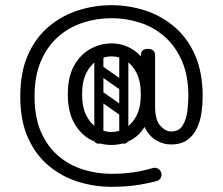

<svg xmlns="http://www.w3.org/2000/svg" viewBox="-20 -658 858 739"><path d="M639 -152Q669 -152 683 -175Q697 -198 701 -229.5Q705 -261 705 -287Q705 -367 680 -424Q655 -481 613 -517.5Q571 -554 518 -571Q465 -588 409 -588Q353 -588 300 -571Q247 -554 205 -517.5Q163 -481 138 -424Q113 -367 113 -287Q113 -206 138 -149.5Q163 -93 205 -57.5Q247 -22 300 -5.5Q353 11 409 11Q456 11 495 5Q534 -1 567 -11Q578 -14 587 -9.5Q596 -5 600 5Q604 16 599 26Q594 36 582 39Q545 49 503.5 55Q462 61 409 61Q343 61 280.5 41.5Q218 22 167.5 -20Q117 -62 87.5 -128Q58 -194 58 -287Q58 -380 87.5 -446.5Q117 -513 167.5 -555.5Q218 -598 280.5 -618Q343 -638 409 -638Q475 -638 537.5 -618Q600 -598 650.5 -555.5Q701 -513 730.5 -446.5Q760 -380 760 -287Q760 -257 755.5 -224.5Q751 -192 738 -164.5Q725 -137 701 -119.5Q677 -102 638 -102Q609 -102 582.5 -117Q556 -132 539 -164Q522 -196 522 -248Q522 -253 522 -258.5Q522 -264 523 -269L577 -256V-248Q577 -196 597 -174Q617 -152 639 -152ZM409 -100Q367 -100 328.5 -120.5Q290 -141 265.5 -184.5Q241 -228 241 -295Q241 -363 265.5 -406Q290 -449 328.5 -470Q367 -491 409 -491Q451 -491 487 -470Q523 -449 545 -406Q567 -363 567 -295Q567 -228 545 -184.5Q523 -141 487 -120.5Q451 -100 409 -100ZM409 -150Q438 -150 463.5 -165.5Q489 -181 505.5 -213Q522 -245 522 -295Q522 -345 505.5 -377.5Q489 -410 463.5 -425.5Q438 -441 409 -441Q381 -441 355 -425.5Q329 -410 312.5 -377.5Q296 -345 296 -295Q296 -245 312.5 -213Q329 -181 355 -165.5Q381 -150 409 -150ZM549 -182Q522 -182 522 -208V-444Q522 -470 549 -470Q577 -470 577 -444V-208Q577 -182 549 -182ZM349 -303Q359 -316 372 -307L466 -241Q480 -232 469 -216Q459 -203 446 -212L352 -278Q347 -282 345.5 -289Q344 -296 349 -303ZM349 -401Q359 -414 372 -405L466 -339Q480 -330 469 -314Q459 -301 446 -310L352 -376Q347 -380 345.5 -387Q344 -394 349 -401ZM456 -105Q439 -105 439 -122V-454Q439 -471 456 -471Q474 -471 474 -455V-123Q474 -105 456 -105ZM360 -105Q343 -105 343 -122V-454Q343 -471 360 -471Q378 -471 378 -455V-123Q378 -105 360 -105Z"/></svg>

Font: Agu Display Uzo
Style: Regular
Weight: 400
Designer: Oluwaseun Badejo
Version: Version 1.103